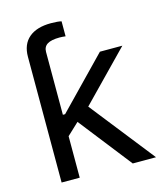

<svg xmlns="http://www.w3.org/2000/svg" viewBox="-110 -817 769 900"><g transform="rotate(-15 274.5 -367.0)"><path d="M77.1 -436.5V-609.9Q77.1 -670.4 114.7 -702.4Q152.3 -734.4 221.7 -734.4Q237.8 -734.4 251.5 -733.2Q265.1 -731.9 272.5 -730V-657.2Q265.1 -658.2 257.6 -658.7Q250 -659.2 244.1 -659.2Q203.1 -659.2 184.1 -647.2Q165 -635.3 165 -609.9V-436.5ZM159.7 -196.3V-305.2H175.8L409.2 -545.9H518.1L265.6 -286.6H255.9ZM77.1 0V-545.9H165V0ZM422.4 0 213.4 -267.1 275.9 -329.1 535.2 0Z"/></g></svg>

Font: Adwaita Sans
Style: Regular
Weight: 400
Designer: Rasmus Andersson
Foundry: rsms
Version: Version 4.001;git-9221beed3